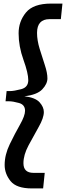

<svg xmlns="http://www.w3.org/2000/svg" viewBox="-20 -805 369 1073"><path d="M116 -267Q177 -260 201 -233.5Q225 -207 225 -179Q225 -146 196.5 -96Q168 -46 139.5 7.5Q111 61 111 107Q111 161 167 161H230L221 248H158Q72 248 39 207Q6 166 6 117Q6 60 34.5 1Q63 -58 91.5 -108Q120 -158 120 -186Q120 -220 86 -229.5Q52 -239 30 -239H11L17 -296H36Q58 -296 98 -306.5Q138 -317 138 -357Q138 -396 111 -471Q84 -546 84 -619Q84 -685 125 -735Q166 -785 266 -785H329L320 -698H257Q187 -698 187 -621Q187 -580 201.5 -532.5Q216 -485 230.5 -441.5Q245 -398 245 -367Q245 -336 216 -305.5Q187 -275 116 -267Z"/></svg>

Font: Zilla Slab
Style: Bold Italic
Weight: 700
Italic angle: -6°
Designer: Typotheque.com
Foundry: Typotheque type foundry
Version: Version 1.1; 2017; ttfautohint (v1.6)